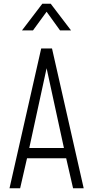

<svg xmlns="http://www.w3.org/2000/svg" viewBox="-20 -1010 500 1030"><path d="M31 0 201 -750H259L429 0H372L335 -161H125L88 0ZM137 -216H323L225 -667H235ZM98 -847 207 -990H252L361 -847H302L230 -947L157 -847Z"/></svg>

Font: Mohave Light
Style: Regular
Weight: 300
Designer: Gumpita Rahayu
Foundry: Tokotype
Version: Version 2.003